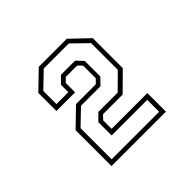

<svg xmlns="http://www.w3.org/2000/svg" viewBox="-89 -782 450 450"><g transform="rotate(-45 135.5 -557.5)"><path d="M45 -415V-534L89 -576.5H154.5L164.5 -586.5V-628.5L154.5 -638.5H117L107 -628.5V-597.5H45V-657.5L89 -700H182L226 -658V-558.5L182 -515H117L107 -504.5V-476.5H225.5V-415ZM56.5 -426H214V-465.5H96V-509.5L113 -526.5H177L215 -564V-652.5L177.5 -689H94.5L56.5 -652.5V-609H96V-633.5L112.5 -650H159.5L175 -633.5V-582L159 -565.5H94.5L56.5 -529Z"/></g></svg>

Font: Tourney Expanded ExtraLight
Style: Regular
Weight: 200
Width: 7
Designer: Tyler Finck
Foundry: Etcetera Type Co
Version: Version 1.010; ttfautohint (v1.8.3)